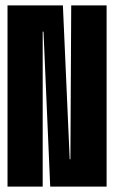

<svg xmlns="http://www.w3.org/2000/svg" viewBox="-20 -695 426 715"><path d="M8 0V-675H214.2L239.6 -101.8H242.2L245.2 -675H377V0H167L142 -577H139V0Z"/></svg>

Font: Anybody UltraCondensed Thin
Style: Regular
Weight: 100
Width: 1
Designer: Tyler Finck
Foundry: Etcetera Type Company
Version: Version 1.110